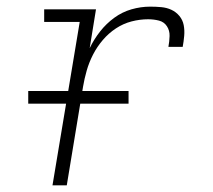

<svg xmlns="http://www.w3.org/2000/svg" viewBox="-20 -558 640 578"><path d="M138 0 220 -492H113V-530H269L250 -413Q263 -440 281.5 -463.5Q300 -487 324 -504.5Q348 -522 376 -530Q404 -538 432 -538Q449 -538 465.5 -536.5Q482 -535 496 -528.5Q510 -522 520 -510Q530 -498 533 -482.5Q536 -467 534.5 -450Q533 -433 530 -417H487Q490 -433 490.5 -449.5Q491 -466 482.5 -479Q474 -492 458.5 -496Q443 -500 426 -500Q401 -500 376 -493.5Q351 -487 329 -472.5Q307 -458 289.5 -437.5Q272 -417 260 -393.5Q248 -370 241 -345.5Q234 -321 230 -297L181 0ZM367 -246H65V-284H367Z"/></svg>

Font: Iosevka Slab XLtEx
Style: Italic
Weight: 200
Width: 7
Italic angle: -9°
Monospace: yes
Designer: Belleve Invis
Foundry: Belleve Invis
Version: Version 11.1.0; ttfautohint (v1.8.3)